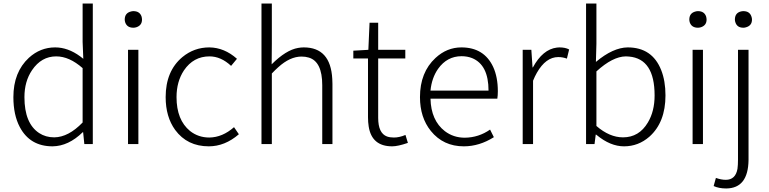

<svg xmlns="http://www.w3.org/2000/svg" viewBox="-20 -815 4352 1086"><path d="M277.3 12.7Q149.4 12.7 91.8 -96.7Q55.7 -165 55.7 -265.6Q55.7 -407.2 143.6 -488.3Q208 -546.9 292 -546.9Q364.3 -546.9 433.6 -496.1Q442.4 -489.3 451.2 -482.4L447.3 -578.1V-794.9H504.9V0H457L450.2 -67.4H448.2Q367.2 11.7 277.3 12.7ZM287.1 -38.1Q367.2 -39.1 447.3 -122.1V-429.7Q372.1 -496.1 297.9 -496.1Q213.9 -496.1 161.1 -418Q118.2 -354.5 118.2 -265.6Q118.2 -117.2 201.2 -62.5Q238.3 -38.1 287.1 -38.1Z M704.1 0V-533.2H762.7V0ZM734.4 -658.2Q699.2 -658.2 688.5 -687.5Q685.5 -696.3 685.5 -704.1Q685.5 -741.2 720.7 -750Q727.5 -752 734.4 -752Q769.5 -752 780.3 -722.7Q783.2 -712.9 783.2 -704.1Q783.2 -671.9 752 -661.1Q743.2 -658.2 734.4 -658.2Z M1161.1 12.7Q1039.1 12.7 970.7 -80.1Q917 -154.3 917 -265.6Q917 -413.1 1011.7 -492.2Q1078.1 -546.9 1164.1 -546.9Q1249 -545.9 1320.3 -482.4L1287.1 -442.4Q1229.5 -496.1 1165 -496.1Q1074.2 -496.1 1020.5 -417Q978.5 -353.5 978.5 -265.6Q978.5 -136.7 1054.7 -74.2Q1101.6 -37.1 1164.1 -37.1Q1238.3 -38.1 1303.7 -95.7L1331.1 -55.7Q1252 12.7 1161.1 12.7Z M1459 0V-794.9H1517.6V-567.4L1516.6 -451.2Q1597.7 -532.2 1666 -543.9Q1682.6 -546.9 1698.2 -546.9Q1849.6 -546.9 1859.4 -369.1Q1860.4 -354.5 1860.4 -340.8V0H1802.7V-333Q1802.7 -466.8 1726.6 -489.3Q1708 -495.1 1685.5 -495.1Q1620.1 -495.1 1553.7 -434.6Q1536.1 -418.9 1517.6 -399.4V0Z M2198.2 12.7Q2083 12.7 2065.4 -99.6Q2061.5 -124 2061.5 -152.3V-484.4H1978.5V-528.3L2063.5 -533.2L2070.3 -686.5H2119.1V-533.2H2272.5V-484.4H2119.1V-148.4Q2119.1 -61.5 2168.9 -43Q2185.5 -37.1 2208 -37.1Q2239.3 -37.1 2273.4 -51.8L2287.1 -6.8Q2230.5 12.7 2198.2 12.7Z M2603.5 12.7Q2487.3 12.7 2417 -74.2Q2355.5 -150.4 2355.5 -265.6Q2355.5 -406.2 2443.4 -487.3Q2507.8 -546.9 2589.8 -546.9Q2717.8 -546.9 2769.5 -436.5Q2795.9 -378.9 2795.9 -298.8Q2795.9 -275.4 2793 -256.8H2415Q2418 -133.8 2496.1 -73.2Q2544.9 -36.1 2609.4 -36.1Q2687.5 -37.1 2752 -82L2773.4 -39.1Q2691.4 12.7 2603.5 12.7ZM2415 -302.7H2743.2Q2743.2 -448.2 2650.4 -486.3Q2623 -497.1 2590.8 -497.1Q2508.8 -497.1 2458 -425.8Q2421.9 -374 2415 -302.7Z M2936.5 0V-533.2H2985.4L2992.2 -433.6H2994.1Q3049.8 -536.1 3129.9 -545.9Q3137.7 -546.9 3144.5 -546.9Q3177.7 -546.9 3199.2 -535.2L3186.5 -483.4Q3163.1 -492.2 3137.7 -492.2Q3067.4 -492.2 3016.6 -403.3Q3004.9 -382.8 2995.1 -358.4V0Z M3509.8 12.7Q3432.6 12.7 3355.5 -50.8Q3352.5 -52.7 3351.6 -53.7H3349.6L3342.8 0H3294.9V-794.9H3353.5V-567.4L3350.6 -464.8Q3447.3 -545.9 3530.3 -546.9Q3668.9 -546.9 3719.7 -418.9Q3744.1 -357.4 3744.1 -275.4Q3744.1 -123 3653.3 -42Q3590.8 12.7 3509.8 12.7ZM3503.9 -38.1Q3594.7 -38.1 3644.5 -122.1Q3682.6 -185.5 3682.6 -275.4Q3682.6 -482.4 3538.1 -495.1Q3528.3 -496.1 3519.5 -496.1Q3445.3 -495.1 3353.5 -411.1V-102.5Q3427.7 -38.1 3503.9 -38.1Z M3897.5 0V-533.2H3956.1V0ZM3927.7 -658.2Q3892.6 -658.2 3881.8 -687.5Q3878.9 -696.3 3878.9 -704.1Q3878.9 -741.2 3914.1 -750Q3920.9 -752 3927.7 -752Q3962.9 -752 3973.6 -722.7Q3976.6 -712.9 3976.6 -704.1Q3976.6 -671.9 3945.3 -661.1Q3936.5 -658.2 3927.7 -658.2Z M4087.9 251Q4045.9 251 4016.6 237.3L4029.3 191.4Q4059.6 202.1 4085 202.1Q4140.6 202.1 4151.4 139.6Q4154.3 118.2 4154.3 87.9V-533.2H4213.9V89.8Q4211.9 250 4087.9 251ZM4184.6 -658.2Q4149.4 -658.2 4139.6 -688.5Q4136.7 -696.3 4136.7 -704.1Q4136.7 -741.2 4169.9 -750Q4177.7 -752 4184.6 -752Q4220.7 -752 4230.5 -720.7Q4233.4 -712.9 4233.4 -704.1Q4233.4 -670.9 4201.2 -661.1Q4193.4 -658.2 4184.6 -658.2Z"/></svg>

Font: Taipei Sans TC Beta Light
Style: Regular
Weight: 300
Designer: JT Foundry
Foundry: JT Foundry
Version: Version 1.000